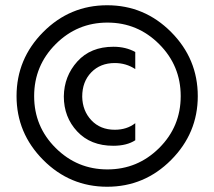

<svg xmlns="http://www.w3.org/2000/svg" viewBox="-20 -702 816 731"><path d="M495 -168Q463 -147 411 -147Q325 -147 274 -201.5Q223 -256 223 -335Q224 -412 274.5 -468Q325 -524 412 -524Q459 -524 495 -504V-439Q460 -462 417 -462Q362 -462 327.5 -426.5Q293 -391 293 -334Q294 -280 328 -244Q362 -208 417 -208Q463 -208 495 -233ZM733 -336Q733 -195 631.5 -93Q530 9 388 9Q246 9 144.5 -93Q43 -195 43 -336Q43 -478 144.5 -580Q246 -682 388 -682Q530 -682 631.5 -580Q733 -478 733 -336ZM192 -534Q110 -452 110 -336Q110 -220 192 -138.5Q274 -57 389 -57Q504 -57 586 -138.5Q668 -220 668 -336Q668 -452 586 -534Q504 -616 389 -616Q274 -616 192 -534Z"/></svg>

Font: Hind Vadodara
Style: Regular
Weight: 400
Designer: Hitesh Malaviya
Foundry: Indian Type Foundry
Version: Version 1.001;PS 1.0;hotconv 1.0.86;makeotf.lib2.5.63406; tt